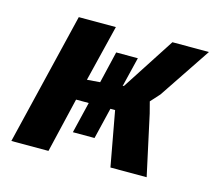

<svg xmlns="http://www.w3.org/2000/svg" viewBox="-72 -527 694 615"><g transform="rotate(15 275.0 -219.5)"><path d="M220.2 -181.6H178.2L135.3 0H12.2L118.2 -439H241.2L195.3 -252L238.3 -255.4L263.2 -360.8H335L311 -262.2L315.4 -264.2L428.7 -439H549.8L435.1 -267.6L407.7 -237.3L417.5 -199.7L460.9 0H340.8L307.6 -181.6H292L267.1 -78.1H195.3Z"/></g></svg>

Font: PT Astra Sans
Style: Bold Italic
Weight: 700
Italic angle: -16°
Designer: A.Korolkova, I. Chaeva
Foundry: ParaType Ltd
Version: Version 1.002W